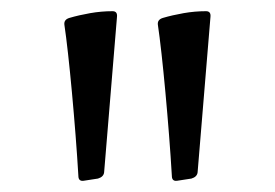

<svg xmlns="http://www.w3.org/2000/svg" viewBox="-20 -795 491 343"><path d="M129 -472Q120 -471 120 -481Q118 -515 115 -553.5Q112 -592 108.5 -630Q105 -668 101.5 -699.5Q98 -731 95 -751Q94 -760 104 -763Q121 -768 141 -771.5Q161 -775 181 -775Q190 -775 189 -765L166 -487Q165 -479 155 -476ZM296 -472Q287 -471 287 -481Q285 -515 282 -553.5Q279 -592 275.5 -630Q272 -668 268.5 -699.5Q265 -731 262 -751Q261 -760 271 -763Q288 -768 308 -771.5Q328 -775 348 -775Q357 -775 356 -765L333 -487Q332 -479 322 -476Z"/></svg>

Font: Hahmlet
Style: Regular
Weight: 400
Designer: Minjoo Ham & Mark Frömberg
Foundry: hypertype
Version: Version 1.002